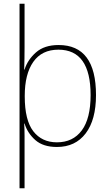

<svg xmlns="http://www.w3.org/2000/svg" viewBox="-20 -780 589 1032"><path d="M467 -269Q467 -143 419.5 -79Q372 -15 286 -15Q205 -15 159 -74.5Q113 -134 113 -262V-265Q113 -382 159 -447.5Q205 -513 294 -513Q467 -513 467 -269ZM496 -269Q496 -538 295 -538Q218 -538 173 -498Q128 -458 112 -406H110Q111 -431 111.5 -466Q112 -501 112 -525V-760H85V232H112V15Q112 -16 112 -49Q112 -82 110 -116H112Q128 -64 170 -27Q212 10 286 10Q385 10 440.5 -63Q496 -136 496 -269Z"/></svg>

Font: Noto Sans Display Thin
Style: Regular
Weight: 250
Designer: Monotype Design Team
Foundry: Monotype Imaging Inc.
Version: Version 1.900